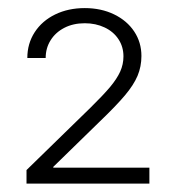

<svg xmlns="http://www.w3.org/2000/svg" viewBox="-20 -803 426 470"><path d="M44.9 -386.7 201.2 -539.1Q232.4 -569.8 249.3 -589.8Q266.1 -609.9 274.2 -627.7Q282.2 -645.5 282.2 -665Q282.2 -688.5 270 -707Q257.8 -725.6 236.1 -735.8Q214.4 -746.1 187.5 -746.1Q159.2 -746.1 137.5 -734.9Q115.7 -723.6 103.8 -704.3Q91.8 -685.1 91.8 -661.1H46.9Q46.9 -696.3 64.9 -724.1Q83 -752 115 -767.6Q147 -783.2 187.5 -783.2Q227.5 -783.2 259.3 -767.8Q291 -752.4 308.6 -725.8Q326.2 -699.2 326.2 -666Q326.2 -640.1 316.7 -617.4Q307.1 -594.7 285.6 -569.3Q264.2 -543.9 224.6 -505.9L110.4 -394.5V-392.6H345.7V-353.5H44.9Z"/></svg>

Font: Pretendard JP ExtraLight
Style: Regular
Weight: 200
Designer: Base glyphs from Inter by Rasmus Andersson; Hangeul glyphs from Noto Sans CJK(Source Han Sans) by Jang Soo-young and Kan
Foundry: Kil Hyung-jin
Version: Version 1.309